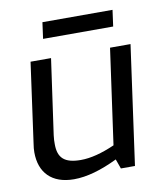

<svg xmlns="http://www.w3.org/2000/svg" viewBox="-75 -693 672 766"><g transform="rotate(-10 261.5 -309.5)"><path d="M148 -629 139 -563H423L432 -629ZM112 -141C112 -152 112 -164 114 -177L157 -482H74L29 -157C27 -145 26 -134 26 -123C26 -41 74 10 164 10C216 10 275 -7 341 -39L355 0H412L479 -482H396L342 -96C290 -73 244 -61 204 -61C137 -61 112 -86 112 -141Z"/></g></svg>

Font: Cantarell
Style: Oblique
Weight: 400
Italic angle: -8°
Designer: Dave Crossland
Version: Version 0.024